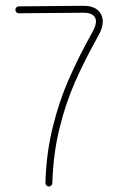

<svg xmlns="http://www.w3.org/2000/svg" viewBox="-20 -665 424 677"><path d="M34.2 -630.4Q34.2 -635.3 37.8 -638.9Q41.5 -642.6 46.4 -642.6L272.9 -644.5Q306.6 -645 324.5 -629.4Q342.3 -613.8 342.3 -588.9Q342.3 -567.4 328.6 -542.5Q278.8 -453.6 245.1 -377.2Q211.4 -300.8 189.5 -211.2Q167.5 -121.6 164.6 -19.5Q164.6 -14.6 160.9 -11Q157.2 -7.3 152.3 -7.3Q147.5 -7.3 143.8 -11Q140.1 -14.6 140.1 -19.5Q143.1 -124 165.8 -216.1Q188.5 -308.1 222.9 -386.5Q257.3 -464.8 307.1 -554.2Q318.4 -574.2 318.4 -589.4Q318.4 -604 307.1 -612.3Q295.9 -620.6 272.9 -620.1L46.4 -618.2Q41.5 -618.2 37.8 -621.8Q34.2 -625.5 34.2 -630.4Z"/></svg>

Font: Velvelyne Light
Style: Regular
Weight: 200
Designer: Manon Van der Borght et Mariel Nils
Foundry: Velvetyne
Version: Version 1.070